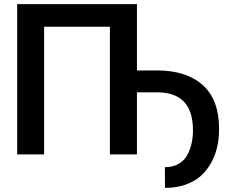

<svg xmlns="http://www.w3.org/2000/svg" viewBox="-20 -747 1161 929"><path d="M642.6 -727.1V-406.2H740.2Q881.8 -406.2 961.2 -335.2Q1040.5 -264.2 1040 -122.1Q1040 -77.1 1031 -36.6Q1022 3.9 1001.7 40.5Q981.4 77.1 951.7 104Q921.9 130.9 877.4 146.5Q833 162.1 778.3 162.1L777.8 62Q816.9 62 845 45.4Q873 28.8 887.2 1.2Q901.4 -26.4 907.5 -55.4Q913.6 -84.5 913.6 -116.7Q914.1 -300.3 740.2 -300.3H642.6V0H511.7V-617.7H193.4V0H63V-727.1Z"/></svg>

Font: Interop SemBd
Style: Regular
Weight: 600
Designer: Rasmus Andersson, Google, Jang Haemin
Foundry: jhaemin
Version: Version 1.007